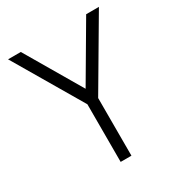

<svg xmlns="http://www.w3.org/2000/svg" viewBox="-167 -813 865 926"><g transform="rotate(-30 265.5 -350.0)"><path d="M13 -700 236 -321V0H296V-321L519 -700H448L266 -390L84 -700Z"/></g></svg>

Font: Unageo Variable
Style: Regular
Weight: 300
Designer: Richard Sepsi
Foundry: Richard Sepsi
Version: Version 2.200